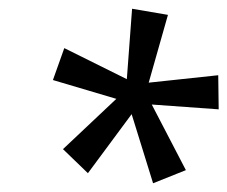

<svg xmlns="http://www.w3.org/2000/svg" viewBox="-20 -784 520 439"><path d="M330 -365 281 -523 181 -388 124 -443 246 -558 101 -601 127 -674 270 -603 282 -764 364 -750 320 -595 479 -612 480 -534 327 -545 405 -395Z"/></svg>

Font: Noto Sans UI SemiCondensed
Style: Italic
Weight: 400
Width: 4
Italic angle: -12°
Designer: Monotype Design Team
Foundry: Monotype Imaging Inc.
Version: Version 1.901